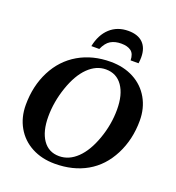

<svg xmlns="http://www.w3.org/2000/svg" viewBox="-154 -990 1030 1122"><g transform="rotate(20 361.0 -428.5)"><path d="M546.9 -411.6Q546.9 -504.4 509.8 -557.6Q472.7 -610.8 406.2 -610.8Q346.7 -610.8 296.6 -562Q246.6 -513.2 214.8 -420.7Q183.1 -328.1 183.1 -236.8Q183.1 -145 219.2 -92.8Q255.4 -40.5 320.8 -40.5Q381.8 -40.5 432.1 -88.9Q482.4 -137.2 514.6 -228Q546.9 -318.8 546.9 -411.6ZM312 9.8Q231 9.8 168.2 -23.7Q105.5 -57.1 70.8 -117.9Q36.1 -178.7 36.1 -255.9Q36.1 -374 84 -467.5Q131.8 -561 218.5 -611.6Q305.2 -662.1 418 -662.1Q499 -662.1 561.8 -628.7Q624.5 -595.2 659.2 -534.4Q693.8 -473.6 693.8 -396.5Q693.8 -279.3 644.8 -183.3Q595.7 -87.4 510.5 -38.8Q425.3 9.8 312 9.8ZM453.1 -867.2Q512.2 -867.2 543.7 -836.2Q575.2 -805.2 575.2 -747.1Q575.2 -729 572.3 -709.5H522.9Q522 -750.5 500 -766.8Q478 -783.2 439 -783.2Q399.9 -783.2 373 -767.1Q346.2 -751 328.1 -709.5H278.8Q293.9 -784.2 339.4 -825.7Q384.8 -867.2 453.1 -867.2Z"/></g></svg>

Font: Tinos
Style: Bold Italic
Weight: 700
Italic angle: -16.333°
Designer: Steve Matteson
Foundry: Monotype Imaging Inc.
Version: Version 1.23